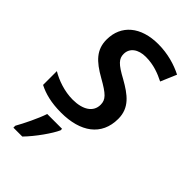

<svg xmlns="http://www.w3.org/2000/svg" viewBox="-235 -621 915 915"><g transform="rotate(45 222.0 -164.0)"><path d="M161 10C291 10 375 -49 375 -162C375 -237 325 -274 258 -312C191 -348 174 -367 174 -399C174 -439 208 -464 259 -464C312 -464 354 -447 390 -429L424 -509C379 -532 322 -549 258 -549C141 -549 68 -488 68 -390C68 -322 107 -283 180 -242C249 -203 268 -185 268 -150C268 -102 226 -73 156 -73C101 -73 45 -93 7 -116V-23C46 -3 94 10 161 10ZM51 208V221H111C155 176 203 107 219 71V61H119C105 104 71 173 51 208Z"/></g></svg>

Font: Noto Sans Medium
Style: Italic
Weight: 500
Italic angle: -12°
Designer: Monotype Design Team
Foundry: Monotype Imaging Inc.
Version: Version 2.013